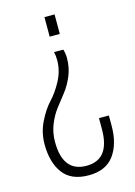

<svg xmlns="http://www.w3.org/2000/svg" viewBox="-110 -759 582 825"><g transform="rotate(-15 181.5 -347.0)"><path d="M172 -700H217V-613H172ZM173 -544H214Q220 -526 220 -505Q220 -463 205 -427Q190 -391 169 -364Q148 -337 127 -310Q106 -283 91.5 -247Q77 -211 77 -170Q77 -36 182 -36Q286 -36 286 -171V-220H330V-174Q330 -93 293.5 -43.5Q257 6 181 6Q103 6 67 -42.5Q31 -91 31 -172Q31 -224 54 -270.5Q77 -317 104 -345.5Q131 -374 154 -417Q177 -460 177 -507Q177 -528 173 -544Z"/></g></svg>

Font: Bebas Neue Book
Style: Regular
Weight: 400
Designer: Ryoichi Tsunekawa
Foundry: Ryoichi Tsunekawa
Version: Version 001.003